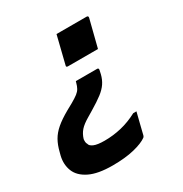

<svg xmlns="http://www.w3.org/2000/svg" viewBox="-169 -676 939 986"><g transform="rotate(-30 300.0 -183.5)"><path d="M304 -548H482Q493 -548 491 -537L450 -375H272Q260 -375 264 -386ZM217 181Q130 181 80.5 156.5Q31 132 15 91.5Q-1 51 10 4L15 -15Q24 -52 39.5 -79.5Q55 -107 83 -131Q111 -155 157 -181L195 -202Q221 -217 234.5 -227.5Q248 -238 255 -250.5Q262 -263 267 -282L269 -289H395Q405 -289 403 -278L398 -255Q391 -227 376.5 -205.5Q362 -184 336 -164Q310 -144 265 -117L235 -99Q197 -77 180 -57.5Q163 -38 155 -11Q154 -3 154.5 5Q155 13 159 19Q161 32 181.5 41Q202 50 245 50Q295 50 344 38.5Q393 27 442 1H461Q453 32 445.5 63Q438 94 430 126Q429 131 424 136Q398 155 345 168Q292 181 217 181Z"/></g></svg>

Font: Recursive Sn Lnr St
Style: Bold Italic
Weight: 700
Italic angle: -15°
Version: Version 1.079;hotconv 1.0.112;makeotfexe 2.5.65598; ttfautoh